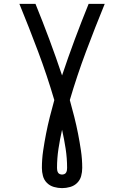

<svg xmlns="http://www.w3.org/2000/svg" viewBox="-20 -755 640 990"><path d="M300 215Q279 215 258 209Q237 203 222 188Q207 173 201.5 152.5Q196 132 196 111Q196 66 202.5 22Q209 -22 217.5 -65.5Q226 -109 237 -152.5Q248 -196 260 -239Q223 -365 176.5 -489Q130 -613 80 -735H163Q200 -644 234.5 -551.5Q269 -459 300 -366Q331 -459 365.5 -551.5Q400 -644 437 -735H520Q470 -613 423.5 -489Q377 -365 340 -239Q352 -196 363 -152.5Q374 -109 382.5 -65.5Q391 -22 397.5 22Q404 66 404 111Q404 132 398.5 152.5Q393 173 378 188Q363 203 342 209Q321 215 300 215ZM300 145Q306 145 312 142.5Q318 140 321 134.5Q324 129 325 123Q326 117 326 111Q326 61 318.5 12Q311 -37 300 -86Q289 -37 281.5 12Q274 61 274 111Q274 117 275 123Q276 129 279 134.5Q282 140 288 142.5Q294 145 300 145Z"/></svg>

Font: Bmono
Style: Regular
Weight: 400
Monospace: yes
Designer: Belleve Invis
Foundry: Belleve Invis
Version: Version 11.2.2; ttfautohint (v1.8.2)